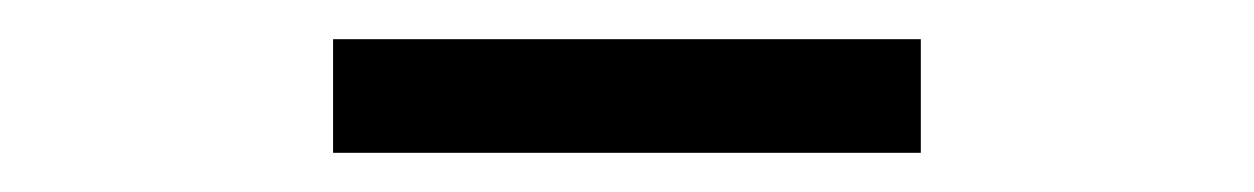

<svg xmlns="http://www.w3.org/2000/svg" viewBox="-20 -729 640 98"><path d="M150 -651V-709H450V-651Z"/></svg>

Font: Iosevka Curly Light Extended
Style: Regular
Weight: 300
Width: 7
Monospace: yes
Designer: Belleve Invis
Foundry: Belleve Invis
Version: Version 11.1.0; ttfautohint (v1.8.3)